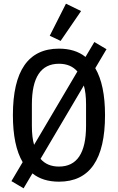

<svg xmlns="http://www.w3.org/2000/svg" viewBox="-20 -974 640 1042"><path d="M420 -914 309 -752 250 -780 338 -954ZM300 12Q212 12 156 -33L108 48L42 9L103 -94Q50 -184 50 -349Q50 -710 300 -710Q388 -710 444 -665L492 -746L558 -707L497 -604Q550 -514 550 -349Q550 12 300 12ZM153 -291Q153 -228 165 -188L400 -586Q364 -628 300 -628Q153 -628 153 -407ZM300 -70Q447 -70 447 -291V-407Q447 -470 435 -510L200 -112Q236 -70 300 -70Z"/></svg>

Font: IBM Plex Mono Text
Style: Regular
Weight: 450
Designer: Mike Abbink, Paul van der Laan, Pieter van Rosmalen
Foundry: Bold Monday
Version: Version 2.000